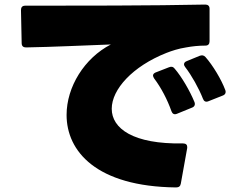

<svg xmlns="http://www.w3.org/2000/svg" viewBox="-20 -770 1040 842"><path d="M752 52C764 52 771 47 773 35L801 -121C801 -123 801 -124 801 -126C801 -135 795 -141 783 -141C563 -137 470 -207 470 -293C470 -378 561 -479 710 -538C733 -547 763 -557 796 -562C823 -567 851 -570 881 -570C893 -570 899 -577 899 -589V-732C899 -744 892 -750 880 -750C659 -745 301 -745 90 -745C78 -745 72 -738 72 -726L75 -581C75 -568 82 -562 94 -562C211 -564 353 -571 466 -575C350 -515 272 -389 272 -266C272 -107 402 48 752 52ZM894 -326 957 -351C968 -355 972 -364 968 -375C951 -421 913 -484 881 -520C874 -528 865 -529 855 -525L799 -502C791 -499 787 -494 787 -488C787 -484 789 -480 792 -476C820 -440 852 -383 870 -337C874 -326 882 -321 894 -326ZM756 -271 822 -298C833 -302 837 -311 833 -322C813 -371 777 -433 746 -469C739 -478 731 -479 721 -475L662 -452C655 -449 651 -444 651 -439C651 -435 653 -431 656 -426C687 -385 714 -333 732 -282C736 -271 744 -266 756 -271Z"/></svg>

Font: LINE Seed JP_OTF ExtraBold
Style: Regular
Weight: 800
Designer: LY Corporation & Fontrix & Fontworks
Version: Version 1.013